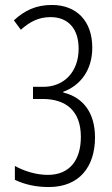

<svg xmlns="http://www.w3.org/2000/svg" viewBox="-20 -744 452 774"><path d="M352 -552C352 -659 289 -724 189 -724C126 -724 79 -702 36 -662L64 -624C100 -656 135 -675 184 -675C254 -675 297 -629 297 -548C297 -454 238 -394 155 -394H113V-345H152C244 -345 306 -299 306 -192C306 -99 261 -39 173 -39C126 -39 78 -54 40 -75V-19C80 0 125 10 177 10C299 10 363 -71 363 -190C363 -291 314 -352 235 -371V-374C303 -399 352 -460 352 -552Z"/></svg>

Font: Noto Sans Khmer UI ExtraCondensed Light
Style: Regular
Weight: 300
Width: 2
Designer: Danh Hong and the Monotype Design Team
Foundry: Monotype Imaging Inc.
Version: Version 2.002